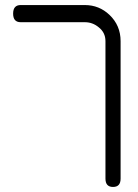

<svg xmlns="http://www.w3.org/2000/svg" viewBox="-20 -546 545 761"><path d="M428 195Q398 195 398 162V-383Q398 -417 371 -438Q347 -458 316 -458H62Q32 -458 32 -492Q32 -526 62 -526H316Q373 -526 414 -487Q458 -445 458 -383V162Q458 195 428 195Z"/></svg>

Font: LuenTai2017
Style: Regular
Weight: 400
Designer: LuenTai
Foundry: Microsoft Corpration
Version: Version 1.00 November 27, 2016, initial release